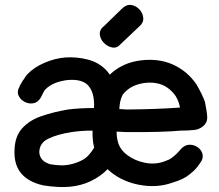

<svg xmlns="http://www.w3.org/2000/svg" viewBox="-20 -758 894 782"><path d="M156 -3Q220 7 265 2.5Q310 -2 347 -19Q391 -40 418 -69Q469 -21 543 -6Q618 9 682 -14Q729 -28 751 -47Q778 -67 795 -94Q809 -112 805 -129.5Q801 -147 785.5 -158Q770 -169 751 -168.5Q732 -168 716 -150Q707 -139 698 -130.5Q689 -122 678 -114Q671 -108 648 -100Q611 -87 570.5 -95Q530 -103 499 -126Q468 -149 460 -181Q455 -200 455 -222Q488 -220 495 -220Q643 -219 716 -226Q749 -226 774 -229Q794 -232 809 -245.5Q824 -259 824 -278Q824 -292 820.5 -311Q817 -330 815 -342Q811 -355 801 -375.5Q791 -396 779 -416Q742 -469 684.5 -495Q627 -521 553 -512Q479 -503 427 -454Q421 -463 413 -472Q382 -504 337.5 -515.5Q293 -527 246 -524Q202 -520 160.5 -502Q119 -484 92 -456Q88 -452 84 -446L77 -435Q73 -431 70 -425L65 -416Q63 -412 61 -410L60 -406Q48 -386 55.5 -369Q63 -352 80.5 -343Q98 -334 116.5 -337.5Q135 -341 147 -362L156 -380Q160 -387 161 -389Q162 -391 165 -394Q196 -425 255 -432Q313 -437 338 -411Q366 -382 363 -318Q303 -318 257 -312Q198 -302 148.5 -285Q99 -268 69 -234Q39 -200 39 -140Q37 -30 156 -3ZM185 -89Q143 -101 140 -137Q140 -175 176.5 -193Q213 -211 272 -220Q309 -226 357 -226Q356 -187 363 -159L364 -157L353 -141Q346 -131 337.5 -122.5Q329 -114 319 -108L305 -101Q280 -90 254 -86Q228 -82 185 -89ZM496 -312Q489 -312 466 -314Q467 -330 469.5 -343.5Q472 -357 480 -373L488 -382Q507 -402 533.5 -411.5Q560 -421 588 -421.5Q616 -422 639 -413Q672 -400 696 -366Q710 -341 713 -320Q621 -313 496 -312ZM472 -579 547 -650Q565 -665 563.5 -684.5Q562 -704 548.5 -719Q535 -734 515.5 -737.5Q496 -741 478 -724L406 -654Q385 -638 386.5 -618.5Q388 -599 403 -583.5Q418 -568 437.5 -564.5Q457 -561 472 -579Z"/></svg>

Font: Balsamiq Sans
Style: Regular
Weight: 400
Designer: Michael Angeles
Foundry: Balsamiq SRL
Version: Version 1.020; ttfautohint (v1.8.4.7-5d5b);gftools[0.9.26]